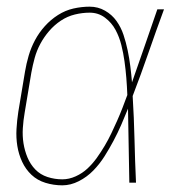

<svg xmlns="http://www.w3.org/2000/svg" viewBox="-20 -548 540 576"><path d="M167 8Q141 8 116.5 0.5Q92 -7 74.5 -23.5Q57 -40 46.5 -62.5Q36 -85 32 -110Q28 -135 29.5 -161Q31 -187 35 -213L55 -333Q59 -357 66 -381Q73 -405 85 -427.5Q97 -450 114.5 -469.5Q132 -489 154 -503Q176 -517 200.5 -522.5Q225 -528 249 -528Q274 -528 295 -516Q316 -504 329.5 -485Q343 -466 350.5 -443.5Q358 -421 363 -397Q368 -373 371 -349Q374 -325 376 -301Q395 -355 414 -410Q433 -465 452 -520H472Q448 -455 425.5 -390Q403 -325 378 -260Q382 -195 383.5 -130Q385 -65 388 0H368Q367 -55 366 -110.5Q365 -166 364 -222Q354 -197 343.5 -173Q333 -149 320.5 -125.5Q308 -102 293.5 -79Q279 -56 260 -36.5Q241 -17 216.5 -4.5Q192 8 167 8ZM167 -10Q187 -10 207 -19Q227 -28 242.5 -42.5Q258 -57 270.5 -74.5Q283 -92 294 -110.5Q305 -129 314 -148Q323 -167 331.5 -186Q340 -205 347.5 -224.5Q355 -244 362 -263Q361 -289 359 -314Q357 -339 353.5 -364Q350 -389 344 -413Q338 -437 326.5 -458.5Q315 -480 295 -495Q275 -510 249 -510Q227 -510 204.5 -504.5Q182 -499 162.5 -486Q143 -473 127.5 -455Q112 -437 101 -416.5Q90 -396 84 -374Q78 -352 74 -330L54 -210Q50 -187 48.5 -163.5Q47 -140 50.5 -118Q54 -96 62.5 -75.5Q71 -55 86 -39.5Q101 -24 122.5 -17Q144 -10 167 -10Z"/></svg>

Font: Iosevka SS04 Thin
Style: Italic
Weight: 100
Italic angle: -9°
Monospace: yes
Designer: Belleve Invis
Foundry: Belleve Invis
Version: Version 19.0.0; ttfautohint (v1.8.4)